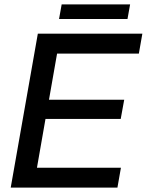

<svg xmlns="http://www.w3.org/2000/svg" viewBox="-20 -858 671 878"><path d="M188 -314H532L548 -402H204L241 -613H615L631 -704H153L29 0H517L533 -91H149ZM575 -838H262L250 -771H563Z"/></svg>

Font: Geom
Style: Italic
Weight: 400
Italic angle: -10°
Version: Version 1.102